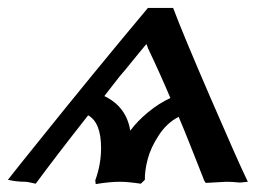

<svg xmlns="http://www.w3.org/2000/svg" viewBox="-22 -462 658 488"><path d="M501 2.9 497.1 -2.9Q494.1 -10.7 483.2 -38.3Q472.2 -65.9 459 -99.4Q445.8 -132.8 432.1 -165Q402.3 -149.9 381.6 -118.2Q360.8 -86.4 353.3 -57.1Q345.7 -27.8 346.2 -4.9L335.9 4.9Q302.7 0 283.2 0Q256.8 0 221.2 5.9L220.2 -3.9Q234.9 -43.9 234.9 -85.9Q234.9 -150.4 202.1 -168.9Q120.1 -64.9 68.8 4.9Q48.8 0 41 0Q31.2 0 20.5 -1.2Q9.8 -2.4 3.9 -3.9L-2 -4.9Q2.4 -10.7 28.1 -43Q53.7 -75.2 73.2 -99.1Q215.8 -276.9 354 -441.9H418Q443.8 -373.5 513.7 -211.9Q583.5 -50.3 607.9 0L587.9 2Q567.4 0 553.2 0ZM354 -341.8Q352.5 -343.3 350.1 -350.1Q341.8 -339.8 323.5 -317.9Q305.2 -295.9 296.9 -285.2Q284.2 -271 266.6 -248Q249 -225.1 243.2 -217.8Q299.3 -190.9 309.1 -129.9Q327.1 -154.3 354.7 -177Q382.3 -199.7 411.1 -212.9Q383.8 -277.3 353 -341.8Z"/></svg>

Font: Linear Smooth
Style: Bold Italic
Weight: 700
Designer: Philipp H. Poll, Flanker
Foundry: Philipp H. Poll, reworked by Flanker
Version: Version 1.061 | FøM Fix